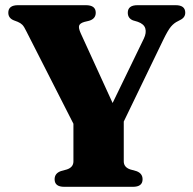

<svg xmlns="http://www.w3.org/2000/svg" viewBox="-20 -720 742 740"><path d="M529.5 -29Q529.5 0 492.5 0H227.5Q190.5 0 190.5 -29Q190.5 -52 214.5 -60.5L238 -67Q263 -75.5 263 -98V-243L82 -598.5Q73 -617.5 66 -624.5Q59 -631.5 48 -636L33.5 -641.5Q12 -650 12 -671Q12 -700 49.5 -700H311Q349 -700 349 -671Q349 -647.5 323.5 -640L305 -635.5Q288 -630.5 285 -621.2Q282 -612 291 -592L414 -323L534.5 -571.5Q545 -593.5 540 -610.5Q535 -627.5 511 -636L492.5 -641.5Q472.5 -649.5 472.5 -671Q472.5 -700 510 -700H657Q694 -700 694 -671Q694 -652 673.5 -642.5L666 -638.5Q651 -631.5 639 -617.5Q627 -603.5 608 -564L457 -251.5V-98Q457 -75.5 482 -67L505.5 -60.5Q529.5 -52 529.5 -29Z"/></svg>

Font: Fraunces 9pt
Style: Bold
Weight: 700
Version: Version 1.000;[b76b70a41]